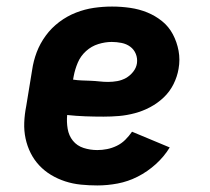

<svg xmlns="http://www.w3.org/2000/svg" viewBox="-20 -558 640 586"><path d="M277 8Q252 8 227 5.5Q202 3 179 -4.5Q156 -12 136 -24Q116 -36 100 -53Q84 -70 73.5 -91Q63 -112 58 -135.5Q53 -159 54 -184Q55 -209 60 -234L78 -344Q82 -372 92 -398.5Q102 -425 119.5 -449Q137 -473 161 -491Q185 -509 212 -519.5Q239 -530 266.5 -534Q294 -538 322 -538Q350 -538 377.5 -534Q405 -530 429.5 -520Q454 -510 474.5 -493.5Q495 -477 507.5 -453.5Q520 -430 525 -403Q530 -376 525 -348Q521 -324 509.5 -301Q498 -278 479.5 -260.5Q461 -243 438.5 -231Q416 -219 391.5 -212.5Q367 -206 343.5 -204Q320 -202 296 -202Q268 -202 240.5 -203Q213 -204 185 -207Q183 -186 186.5 -165Q190 -144 202.5 -128.5Q215 -113 235 -106.5Q255 -100 277 -100Q292 -100 307 -103Q322 -106 336.5 -113Q351 -120 362.5 -131.5Q374 -143 383 -156L498 -108Q481 -80 455.5 -57Q430 -34 400.5 -19Q371 -4 339.5 2Q308 8 277 8ZM310 -308Q324 -308 338 -310.5Q352 -313 364.5 -320Q377 -327 386.5 -339Q396 -351 398 -365Q400 -380 394.5 -393.5Q389 -407 377.5 -415.5Q366 -424 351 -427Q336 -430 321 -430Q301 -430 280 -423.5Q259 -417 242.5 -402Q226 -387 217.5 -367Q209 -347 205 -326L203 -315Q216 -313 229.5 -312.5Q243 -312 256.5 -311.5Q270 -311 283.5 -309.5Q297 -308 310 -308Z"/></svg>

Font: Iosevka Curly Slab XBdEx
Style: Italic
Weight: 800
Width: 7
Italic angle: -9°
Monospace: yes
Designer: Belleve Invis
Foundry: Belleve Invis
Version: Version 11.1.0; ttfautohint (v1.8.3)